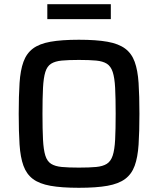

<svg xmlns="http://www.w3.org/2000/svg" viewBox="-20 -885 752 913"><path d="M355 8Q273 8 220 -1.5Q167 -11 136.5 -34Q106 -57 91.5 -97Q77 -137 73 -197.5Q69 -258 69 -344Q69 -430 73 -490.5Q77 -551 91.5 -591Q106 -631 136.5 -654Q167 -677 220 -686.5Q273 -696 355 -696Q438 -696 491 -686.5Q544 -677 575 -654Q606 -631 620.5 -591Q635 -551 639 -490.5Q643 -430 643 -344Q643 -258 639 -197.5Q635 -137 620.5 -97Q606 -57 575 -34Q544 -11 491 -1.5Q438 8 355 8ZM355 -88Q405 -88 437 -91Q469 -94 488 -106Q507 -118 516 -145.5Q525 -173 527.5 -221Q530 -269 530 -344Q530 -419 527.5 -467Q525 -515 516 -542.5Q507 -570 488 -582Q469 -594 437 -597Q405 -600 355 -600Q306 -600 274 -597Q242 -594 223 -582Q204 -570 195.5 -542.5Q187 -515 184.5 -467Q182 -419 182 -344Q182 -269 184.5 -221Q187 -173 195.5 -145.5Q204 -118 223 -106Q242 -94 274 -91Q306 -88 355 -88ZM205 -794V-865H507V-794Z"/></svg>

Font: Saira Medium
Style: Regular
Weight: 500
Designer: Hector Gatti with collaboration of the Omnibus-Type team
Foundry: Omnibus-Type
Version: Version 1.100; ttfautohint (v1.8.3)